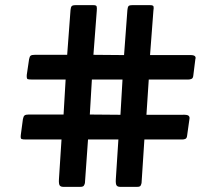

<svg xmlns="http://www.w3.org/2000/svg" viewBox="-20 -726 840 746"><path d="M219 -184H81Q68 -184 63.5 -186Q59 -188 61 -203L69 -263Q71 -274 75.5 -277.5Q80 -281 91 -281H227L235 -417H104Q92 -417 87.5 -418.5Q83 -420 84 -435L93 -496Q95 -507 99.5 -510Q104 -513 115 -513H241L254 -687Q255 -698 258.5 -702Q262 -706 274 -706H343Q354 -706 355.5 -701Q357 -696 356 -684L343 -513L462 -512L475 -687Q476 -698 479 -702Q482 -706 495 -706H563Q575 -706 576.5 -701Q578 -696 576 -684L563 -512H711Q731 -513 736.5 -508.5Q742 -504 739 -496L731 -432Q730 -422 724 -419.5Q718 -417 712 -417H558L549 -280H687Q707 -281 712.5 -276.5Q718 -272 716 -263L707 -199Q706 -189 700.5 -186.5Q695 -184 688 -184H541L530 -15Q529 -10 526.5 -5Q524 0 513 0H447Q437 0 433 -5.5Q429 -11 430 -29L440 -184H322L310 -15Q309 -10 306 -5Q303 0 292 0H226Q216 0 212 -5.5Q208 -11 209 -29ZM329 -281 448 -280 456 -417H337Z"/></svg>

Font: Glory Thin ExtraBold
Style: Regular
Weight: 800
Version: Version 1.011